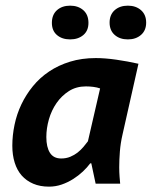

<svg xmlns="http://www.w3.org/2000/svg" viewBox="-20 -661 547 692"><path d="M421.4 -175.3Q414.6 -146 412.1 -115.5Q409.7 -85 409.7 -58.1Q409.7 -41 410.9 -24.9Q412.1 -8.8 413.1 1H324.7L309.1 -72.3H305.2Q294.4 -57.6 278.6 -42.7Q262.7 -27.8 243.4 -15.6Q224.1 -3.4 202.1 4.2Q180.2 11.7 156.7 11.7Q124.5 11.7 99.9 1.2Q75.2 -9.3 58.3 -28.3Q41.5 -47.4 33 -74.7Q24.4 -102.1 24.4 -135.7Q24.4 -173.3 32.5 -211.7Q40.5 -250 57.1 -284.9Q73.7 -319.8 98.6 -350.3Q123.5 -380.9 157 -403.3Q190.4 -425.8 232.4 -438.7Q274.4 -451.7 325.2 -451.7Q358.9 -451.7 399.7 -445.8Q440.4 -439.9 479 -431.2ZM200.7 -89.8Q218.3 -89.8 233.2 -95.9Q248 -102.1 259.8 -111.3Q271.5 -120.6 280.8 -131.6Q290 -142.6 296.9 -151.9L340.8 -342.3Q329.6 -346.2 316.4 -347.9Q303.2 -349.6 289.6 -349.6Q254.9 -349.6 228.5 -332.8Q202.1 -315.9 183.8 -289.6Q165.5 -263.2 156.2 -230.7Q147 -198.2 147 -167Q147 -130.9 159.9 -110.4Q172.9 -89.8 200.7 -89.8ZM167 -578.6Q167 -607.9 185.3 -624.3Q203.6 -640.6 232.9 -640.6Q261.7 -640.6 280.3 -624.3Q298.8 -607.9 298.8 -578.6Q298.8 -550.3 280.3 -534.7Q261.7 -519 232.9 -519Q203.6 -519 185.3 -534.7Q167 -550.3 167 -578.6ZM375 -579.6Q375 -607.9 393.3 -624.3Q411.6 -640.6 440.9 -640.6Q469.7 -640.6 488.3 -624.3Q506.8 -607.9 506.8 -579.6Q506.8 -551.3 488.3 -535.2Q469.7 -519 440.9 -519Q411.6 -519 393.3 -535.2Q375 -551.3 375 -579.6Z"/></svg>

Font: PT Astra Sans
Style: Bold Italic
Weight: 700
Italic angle: -16°
Designer: A.Korolkova, I. Chaeva
Foundry: ParaType Ltd
Version: Version 1.002W